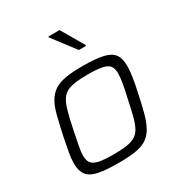

<svg xmlns="http://www.w3.org/2000/svg" viewBox="-175 -860 928 990"><g transform="rotate(-30 289.0 -365.0)"><path d="M246 8Q169 8 124.5 -1.5Q80 -11 61.5 -36Q43 -61 43 -105Q43 -132 49.5 -169Q56 -206 66 -254Q80 -319 91.5 -364.5Q103 -410 120.5 -440Q138 -470 164 -487Q190 -504 230.5 -511Q271 -518 332 -518Q409 -518 453 -508Q497 -498 515 -473.5Q533 -449 533 -404Q533 -377 527.5 -339.5Q522 -302 511 -254Q498 -190 485.5 -144.5Q473 -99 456 -69Q439 -39 413 -22Q387 -5 346.5 1.5Q306 8 246 8ZM244 -43Q292 -43 324 -48Q356 -53 375.5 -65.5Q395 -78 407.5 -102Q420 -126 429.5 -163.5Q439 -201 450 -254Q461 -301 467 -335.5Q473 -370 473 -394Q473 -424 460.5 -439.5Q448 -455 417.5 -461Q387 -467 334 -467Q274 -467 238.5 -459Q203 -451 184 -428.5Q165 -406 153 -364Q141 -322 127 -254Q118 -207 111 -173Q104 -139 104 -115Q104 -86 117 -70.5Q130 -55 160.5 -49Q191 -43 244 -43ZM358 -599 256 -733 257 -738H323L401 -604L400 -599Z"/></g></svg>

Font: Saira Thin Light
Style: Italic
Weight: 300
Italic angle: -12°
Version: Version 1.101